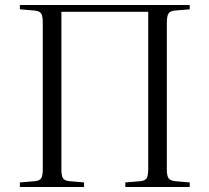

<svg xmlns="http://www.w3.org/2000/svg" viewBox="-20 -743 832 763"><path d="M59 0V-18L119 -23Q138 -25 144 -35Q150 -45 150 -72V-653Q150 -680 143.5 -689.5Q137 -699 118 -701L59 -706V-723H734V-706L674 -701Q656 -699 649.5 -689Q643 -679 643 -651V-69Q643 -44 650 -34.5Q657 -25 676 -23L734 -18V0H478V-18L538 -23Q557 -25 563 -35Q569 -45 569 -72V-696H224V-69Q224 -44 230.5 -34.5Q237 -25 256 -23L314 -18V0Z"/></svg>

Font: Literata 60pt Light
Style: Regular
Weight: 300
Designer: Latin by Veronika Burian and Jose Scaglione. Greek by Irene Vlachou. Cyrillic by Vera Evstafieva.
Foundry: TypeTogether
Version: Version 3.103;gftools[0.9.29]